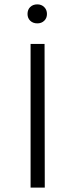

<svg xmlns="http://www.w3.org/2000/svg" viewBox="-20 -859 345 879"><path d="M106 -795Q106 -815 118.5 -827Q131 -839 151 -839Q170 -839 182.5 -826.5Q195 -814 195 -795Q195 -776 182.5 -764Q170 -752 151 -752Q131 -752 118.5 -764Q106 -776 106 -795ZM120 -658H184L185 0H120Z"/></svg>

Font: Ysabeau Infant Semilight
Style: Regular
Weight: 300
Designer: Christian Thalmann (Catharsis Fonts)
Version: Version 0.003